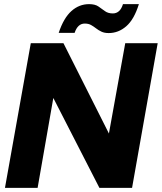

<svg xmlns="http://www.w3.org/2000/svg" viewBox="-20 -909 783 929"><path d="M4 0 129 -700H287L507 -263L586 -700H743L619 0H461L238 -435L162 0ZM506 -749Q485 -749 470.5 -756Q456 -763 444.5 -772Q433 -781 420.5 -788Q408 -795 390 -795Q356 -795 341 -750H264Q288 -822 325.5 -855.5Q363 -889 411 -889Q440 -889 456.5 -877.5Q473 -866 488 -855Q503 -844 526 -844Q543 -844 555.5 -855Q568 -866 575 -889H652Q629 -815 591 -782Q553 -749 506 -749Z"/></svg>

Font: Rethink Sans ExtraBold
Style: Italic
Weight: 800
Italic angle: -10°
Designer: The Rethink Sans project authors (Hans Thiessen). DM Sans designed by Colophon Foundry.
Foundry: Rethink Communications LLC
Version: Version 1.001